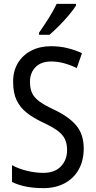

<svg xmlns="http://www.w3.org/2000/svg" viewBox="-20 -963 494 993"><path d="M413 -195Q413 -133 387.5 -87Q362 -41 315 -15.5Q268 10 205 10Q106 10 42 -22V-109Q76 -90 119.5 -79.5Q163 -69 204 -69Q263 -69 295 -102.5Q327 -136 327 -187Q327 -221 315 -245Q303 -269 275 -289Q247 -309 199 -331Q151 -354 117.5 -380.5Q84 -407 66 -444.5Q48 -482 48 -538Q47 -594 72 -636Q97 -678 141.5 -701Q186 -724 244 -724Q291 -724 331.5 -713.5Q372 -703 404 -688L377 -611Q344 -627 311 -636Q278 -645 245 -645Q192 -645 163.5 -615.5Q135 -586 135 -540Q135 -504 146.5 -480.5Q158 -457 185 -437.5Q212 -418 259 -396Q336 -360 374.5 -314Q413 -268 413 -195ZM373 -934Q360 -913 336 -884.5Q312 -856 284.5 -828.5Q257 -801 236 -783H182V-794Q208 -831 232.5 -870Q257 -909 273 -943H373Z"/></svg>

Font: Noto Sans Thai Looped Condensed
Style: Regular
Weight: 400
Width: 3
Designer: Sasikarn Vongin, Ben Mitchell
Foundry: The Fontpad Ltd
Version: Version 1.001; ttfautohint (v1.8.4.7-5d5b)